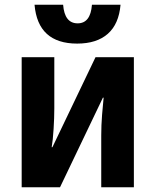

<svg xmlns="http://www.w3.org/2000/svg" viewBox="-20 -786 653 806"><path d="M71 0V-546H208V-331Q208 -292 205 -244.5Q202 -197 197 -168H200L381 -546H542V0H405V-217Q405 -260 408.5 -304Q412 -348 415 -376H412L232 0ZM304 -603Q139 -603 125 -766H245Q251 -688 306 -688Q360 -688 366 -766H486Q479 -685 432.5 -644Q386 -603 304 -603Z"/></svg>

Font: Noto Sans SemiCondensed
Style: Bold
Weight: 700
Width: 4
Designer: Monotype Design Team
Foundry: Monotype Imaging Inc.
Version: Version 2.013; ttfautohint (v1.8.4.7-5d5b)